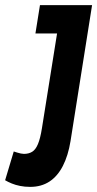

<svg xmlns="http://www.w3.org/2000/svg" viewBox="-59 -720 380 750"><path d="M-39 -15.9 -5.3 -128.3Q1.3 -126.3 8.3 -124Q15.3 -121.6 22.5 -120.3Q29.6 -118.9 34.5 -118.9Q53.4 -118.9 66.8 -127.2Q80.1 -135.4 89.2 -157.1Q98.4 -178.8 104.8 -219.1L163.9 -589.3H79.4L97.1 -700H300.7L216.5 -168.9Q207.3 -112.4 186.7 -72.1Q166.1 -31.8 134.3 -10.9Q102.4 10 59.1 10Q37.4 10 19.4 6.3Q1.4 2.7 -12.9 -3.2Q-27.2 -9 -39 -15.9Z"/></svg>

Font: Georama
Style: Italic
Weight: 400
Width: 2
Italic angle: -9°
Designer: Jean-Baptiste Levee
Foundry: Production Type
Version: Version 1.000